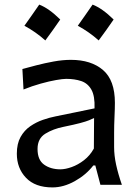

<svg xmlns="http://www.w3.org/2000/svg" viewBox="-20 -798 592 829"><path d="M206.5 11.2Q131.8 11.2 92.3 -30.3Q52.7 -71.8 52.7 -134.3Q52.7 -177.7 68.8 -206.5Q85 -235.4 110.6 -252.9Q136.2 -270.5 165 -280.5Q193.8 -290.5 219.2 -295.4L388.2 -330.1Q390.1 -383.8 374.5 -411.1Q358.9 -438.5 330.6 -448Q302.2 -457.5 265.6 -457.5Q251.5 -457.5 222.2 -452.4Q192.9 -447.3 156 -437Q119.1 -426.8 81.5 -411.6L76.7 -500Q101.6 -506.8 137.2 -516.1Q172.9 -525.4 211.9 -532.5Q251 -539.6 286.1 -539.6Q373.5 -539.6 424.8 -495.6Q476.1 -451.7 476.1 -354Q476.1 -330.1 474.4 -293.7Q472.7 -257.3 472.7 -224.1V-162.6Q472.7 -127 481.4 -86.7Q490.2 -46.4 506.3 0H413.6L391.6 -83.5H382.8Q351.6 -43 303 -15.9Q254.4 11.2 206.5 11.2ZM240.7 -66.9Q262.2 -66.9 289.6 -76.7Q316.9 -86.4 342.8 -106.4Q368.7 -126.5 385.3 -156.7L386.2 -288.6Q377.9 -284.2 364.7 -278.8Q351.6 -273.4 325.9 -266.6Q300.3 -259.8 254.9 -250.5Q210 -241.7 176 -220.9Q142.1 -200.2 142.1 -154.8Q142.1 -107.4 170.4 -87.2Q198.7 -66.9 240.7 -66.9ZM379.8 -778.1Q421.7 -762 470.6 -713.7Q455 -691.1 439.2 -668.8Q423.3 -646.5 406.1 -623.4Q365.3 -660 315.9 -686.8Q332.6 -710.4 348.1 -732.5Q363.7 -754.5 379.8 -778.1ZM149.4 -778.1Q191.3 -762 240.1 -713.7Q224.6 -691.1 208.7 -668.8Q192.9 -646.5 175.7 -623.4Q134.9 -660 85.4 -686.8Q102.1 -710.4 117.7 -732.5Q133.2 -754.5 149.4 -778.1Z"/></svg>

Font: Pinar Medium
Style: Regular
Weight: 500
Designer: Amin Abedi
Version: Version 3.000